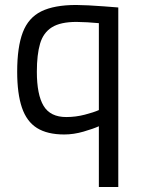

<svg xmlns="http://www.w3.org/2000/svg" viewBox="-20 -530 567 771"><path d="M377 221V-23Q355 -13 315.5 -1.5Q276 10 238 10Q170 10 128.5 -16Q87 -42 68 -98Q49 -154 49 -242Q49 -341 71.5 -400Q94 -459 146 -484.5Q198 -510 286 -510Q305 -510 335 -508.5Q365 -507 397.5 -504.5Q430 -502 455 -500V221ZM246 -60Q284 -60 320.5 -69.5Q357 -79 377 -88V-437Q358 -439 331 -440.5Q304 -442 287 -442Q223 -442 188.5 -420.5Q154 -399 141 -355Q128 -311 128 -242Q128 -150 155 -105Q182 -60 246 -60Z"/></svg>

Font: Cairo Play
Style: Regular
Weight: 400
Designer: Mohamed Gaber, Accademia di Belle Arti di Urbino
Foundry: Kief Type Foundry, Accademia di Belle Arti di Urbino
Version: Version 3.119